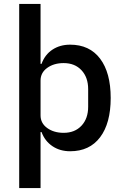

<svg xmlns="http://www.w3.org/2000/svg" viewBox="-20 -760 632 980"><path d="M78 -740H187V-434H192Q209 -481 247.5 -506.5Q286 -532 338 -532Q437 -532 491 -460.5Q545 -389 545 -260Q545 -131 491 -59.5Q437 12 338 12Q286 12 247.5 -14Q209 -40 192 -86H187V200H78ZM305 -82Q362 -82 396 -118.5Q430 -155 430 -215V-305Q430 -365 396 -401.5Q362 -438 305 -438Q255 -438 221 -413.5Q187 -389 187 -349V-171Q187 -131 221 -106.5Q255 -82 305 -82Z"/></svg>

Font: IBM Plex Sans Arabic Medium
Style: Regular
Weight: 500
Designer: Mike Abbink, Paul van der Laan, Pieter van Rosmalen, Wael Morcos, Khajak Apelian
Foundry: Bold Monday
Version: Version 1.1